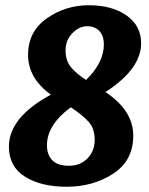

<svg xmlns="http://www.w3.org/2000/svg" viewBox="-20 -702 568 732"><path d="M174 -341Q87 -404 87 -493Q87 -582 158.5 -632Q230 -682 318.5 -682Q407 -682 462.5 -643Q518 -604 518 -537Q518 -439 382 -351Q488 -281 488 -185Q488 -89 411 -39.5Q334 10 235 10Q136 10 75 -28.5Q14 -67 14 -143Q14 -255 174 -341ZM159 -148Q159 -112 179.5 -91Q200 -70 243 -70Q286 -70 313.5 -98Q341 -126 341 -169Q341 -212 318 -237.5Q295 -263 250 -293Q159 -226 159 -148ZM376 -533Q376 -565 359 -583.5Q342 -602 312 -602Q282 -602 256 -575.5Q230 -549 230 -510Q230 -471 250 -446.5Q270 -422 308 -397Q376 -463 376 -533Z"/></svg>

Font: Andada SC
Style: Bold Italic
Weight: 700
Italic angle: -8.29999°
Designer: Carolina Giovagnoli
Foundry: Carolina Giovagnoli
Version: Version 1.003